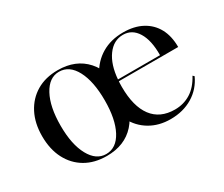

<svg xmlns="http://www.w3.org/2000/svg" viewBox="-81 -633 995 851"><g transform="rotate(-30 416.0 -207.5)"><path d="M263.7 11.3Q200.8 11.3 154.8 -15.7Q108.9 -42.7 83.5 -91.9Q58.1 -141.1 58.1 -208.1Q58.1 -274.2 83.5 -323.4Q108.9 -372.6 154.8 -400Q200.8 -427.4 263.7 -427.4Q355.6 -427.4 408.5 -368.5Q461.3 -309.7 461.3 -207.3Q461.3 -106.5 408.5 -47.6Q355.6 11.3 263.7 11.3ZM265.3 2.4Q317.7 2.4 348 -54.4Q378.2 -111.3 378.2 -207.3Q378.2 -304 348 -361.3Q317.7 -418.5 265.3 -418.5Q214.5 -418.5 183.5 -361.3Q152.4 -304 152.4 -207.3Q152.4 -111.3 183.5 -54.4Q214.5 2.4 265.3 2.4ZM590.3 11.3Q530.6 11.3 485.1 -15.7Q439.5 -42.7 414.5 -91.5Q389.5 -140.3 389.5 -205.6Q389.5 -272.6 415.7 -322.2Q441.9 -371.8 488.7 -399.6Q535.5 -427.4 598.4 -427.4Q654.8 -427.4 695.2 -405.6Q735.5 -383.9 756.9 -344.4Q778.2 -304.8 778.2 -249.2H437.9L437.1 -258.1H690.3Q691.1 -333.9 664.9 -376.2Q638.7 -418.5 592.7 -418.5Q544.4 -418.5 512.5 -374.6Q480.6 -330.6 475 -256.5V-254.8Q474.2 -248.4 473.8 -240.3Q473.4 -232.3 473.4 -221Q473.4 -121 512.9 -68.5Q552.4 -16.1 628.2 -16.1Q672.6 -16.1 708.5 -38.3Q744.4 -60.5 769.4 -107.3L776.6 -100.8Q752.4 -47.6 703.6 -18.1Q654.8 11.3 590.3 11.3Z"/></g></svg>

Font: Playfair 144pt SemiExpanded Medium
Style: Regular
Weight: 500
Width: 6
Designer: Claus Eggers Sørensen
Foundry: Claus Eggers Sørensen
Version: Version 2.203